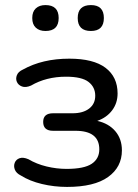

<svg xmlns="http://www.w3.org/2000/svg" viewBox="-20 -727 544 756"><path d="M338 -605Q286 -605 286 -656Q286 -707 338 -707Q389 -707 389 -656Q389 -605 338 -605ZM159 -605Q135 -605 121 -618Q107 -631 107 -656Q107 -681 121 -694Q135 -707 159 -707Q211 -707 211 -656Q211 -605 159 -605ZM244 9Q193 9 145 -2.5Q97 -14 62 -36Q44 -45 38.5 -59Q33 -73 38 -86Q43 -99 57 -104Q71 -109 92 -100Q124 -81 163.5 -71.5Q203 -62 242 -62Q311 -62 341 -82Q371 -102 371 -139Q371 -212 277 -212H189Q150 -212 150 -247Q150 -281 189 -281H266Q307 -281 331 -299.5Q355 -318 355 -350Q355 -384 328.5 -404.5Q302 -425 240 -425Q162 -425 102 -390Q81 -381 66.5 -386.5Q52 -392 46.5 -404.5Q41 -417 46.5 -431Q52 -445 70 -453Q147 -496 253 -496Q348 -496 395.5 -460Q443 -424 443 -359Q443 -321 421.5 -292.5Q400 -264 363 -251Q408 -241 434 -210.5Q460 -180 460 -135Q460 -69 405.5 -30Q351 9 244 9Z"/></svg>

Font: Chiron GoRound TC
Style: Regular
Weight: 400
Designer: Ryoko NISHIZUKA 西塚涼子 (kana, bopomofo & ideographs); Paul D. Hunt (Latin, Greek & Cyrillic); Sandoll Communications 산돌커뮤니
Foundry: Adobe
Version: Version 1.000;hotconv 1.1.1;makeotfexe 2.6.0